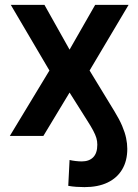

<svg xmlns="http://www.w3.org/2000/svg" viewBox="-20 -560 570 791"><path d="M328.1 210.9Q311.5 210.9 294.2 209.7Q276.9 208.5 261.2 205.6L266.6 99.1Q276.4 101.6 290.8 103.3Q305.2 105 316.9 105Q347.2 105 364 87.9Q380.9 70.8 380.9 36.1Q380.9 21.5 377 8.3Q373 -4.9 364 -22Q355 -39.1 338.4 -64.9L266.6 -178.7L158.7 0H20.5L183.6 -269.5L24.4 -540H163.1L266.6 -355.5L372.1 -540H509.8L349.1 -269.5L451.7 -101.1Q471.7 -68.4 483.2 -41.5Q494.6 -14.6 499.5 8.5Q504.4 31.7 504.4 53.2Q504.4 102.5 483.4 137.9Q462.4 173.3 423.1 192.1Q383.8 210.9 328.1 210.9Z"/></svg>

Font: V-Inter
Style: SemiBold-600
Weight: 600
Designer: Rasmus Andersson
Foundry: rsms
Version: Version 4.000;git-4146feb